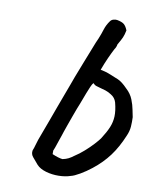

<svg xmlns="http://www.w3.org/2000/svg" viewBox="-81 -749 675 840"><g transform="rotate(10 256.0 -329.0)"><path d="M290 20Q267 28 237 28.5Q207 29 180 21Q153 13 139 -2Q125 -19 114 -31.5Q103 -44 106 -61Q111 -73 114.5 -86.5Q118 -100 122 -111Q128 -128 137 -151.5Q146 -175 156.5 -204Q167 -233 178 -263Q189 -293 199.5 -321Q210 -349 218.5 -372Q227 -395 232 -409Q235 -416 242.5 -436Q250 -456 260 -481Q270 -506 279.5 -530.5Q289 -555 296 -572.5Q303 -590 305 -593Q314 -615 320.5 -636Q327 -657 341 -676Q346 -683 354.5 -685.5Q363 -688 371 -687Q393 -683 402.5 -675Q412 -667 419 -649Q415 -629 409.5 -616.5Q404 -604 391 -582Q390 -575 387 -568.5Q384 -562 382 -560Q372 -541 360.5 -515.5Q349 -490 338 -460Q347 -458 356 -456Q365 -454 375 -450Q401 -440 419.5 -432Q438 -424 462 -399Q483 -380 492.5 -356Q502 -332 505.5 -312Q509 -292 512 -280Q513 -259 511.5 -238Q510 -217 500 -195Q478 -142 449 -103Q420 -64 378 -31Q354 -12 329 2.5Q304 17 290 20ZM241 -46Q256 -49 267 -54.5Q278 -60 291 -70Q310 -82 331 -100.5Q352 -119 368.5 -137Q385 -155 392 -165Q412 -196 422 -220Q432 -244 433 -269.5Q434 -295 425 -330Q419 -351 400 -362Q388 -370 374.5 -374.5Q361 -379 348 -382Q341 -384 332.5 -386.5Q324 -389 317 -397Q312 -392 306 -378Q300 -364 293.5 -347.5Q287 -331 282 -317Q277 -303 274 -296Q271 -290 265 -273.5Q259 -257 251 -235.5Q243 -214 236.5 -195Q230 -176 226 -165Q226 -163 221 -149.5Q216 -136 210.5 -119Q205 -102 200.5 -89.5Q196 -77 195 -76Q195 -72 195 -68Q195 -64 195 -60Q209 -54 220.5 -50.5Q232 -47 241 -46Z"/></g></svg>

Font: Caveat SemiBold
Style: Regular
Weight: 600
Designer: Pablo Impallari
Foundry: Pablo Impallari
Version: Version 2.000